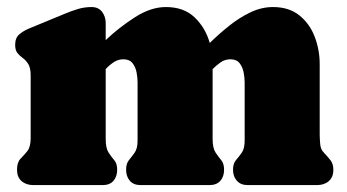

<svg xmlns="http://www.w3.org/2000/svg" viewBox="-20 -536 1004 556"><path d="M245.1 -515.6Q265.1 -515.6 275.6 -501.7Q286.1 -487.8 286.1 -469.2V-419.9Q324.2 -456.1 370.4 -485.8Q416.5 -515.6 460.4 -515.6Q512.7 -515.6 543.9 -485.4Q575.2 -455.1 587.4 -411.6Q613.3 -437 643.1 -460.9Q672.9 -484.9 705.1 -500.2Q737.3 -515.6 770.5 -515.6Q816.9 -515.6 846.9 -491.5Q877 -467.3 891.4 -429.4Q905.8 -391.6 905.8 -350.1V-147Q905.8 -135.7 907.2 -118.9Q908.7 -102.1 918 -94.2V-93.8Q928.7 -82.5 937 -72Q945.3 -61.5 945.3 -44.4Q945.3 -22.9 932.1 -11.5Q918.9 0 897.9 0H697.3Q677.2 0 666 -12.5Q654.8 -24.9 654.8 -44.4Q654.8 -62.5 663.3 -72.3Q671.9 -82 680.2 -94Q688.5 -106 688.5 -128.9V-297.4Q688.5 -311 685.5 -326.4Q682.6 -341.8 673.8 -353Q665 -364.3 647.5 -364.3Q631.3 -364.3 618.9 -355.5Q606.4 -346.7 595.7 -335.9V-133.3Q595.7 -107.4 604 -94.7Q612.3 -82 620.6 -72.3Q628.9 -62.5 628.9 -44.4Q628.9 -24.4 617.9 -12.2Q606.9 0 586.4 0H387.2Q366.7 0 356 -12.5Q345.2 -24.9 345.2 -44.4Q345.2 -62.5 353.5 -72.5Q361.8 -82.5 370.1 -94.2Q378.4 -106 378.4 -128.9V-297.4Q378.4 -311 375.5 -326.4Q372.6 -341.8 363.8 -353Q355 -364.3 337.4 -364.3Q321.8 -364.3 309.1 -355.7Q296.4 -347.2 286.1 -335.9V-133.3Q286.1 -106.9 294.4 -94.2Q302.7 -81.5 311 -72Q319.3 -62.5 319.3 -44.4Q319.3 -24.9 308.6 -12.5Q297.9 0 277.3 0H76.7Q55.7 0 42.5 -11.5Q29.3 -22.9 29.3 -44.4Q29.3 -65.9 39.3 -76.2Q49.3 -86.4 59.1 -98.4Q68.8 -110.4 68.8 -136.2V-317.4Q68.8 -339.4 62 -350.3Q55.2 -361.3 46.4 -367.7Q37.6 -374 30.8 -382.1Q23.9 -390.1 23.9 -406.2Q23.9 -426.3 35.9 -436.5Q47.9 -446.8 64.5 -453.6L167.5 -496.1Q186 -503.9 205.3 -509.8Q224.6 -515.6 245.1 -515.6Z"/></svg>

Font: Caprasimo
Style: Regular
Weight: 400
Designer: The DocRepair Project, Phaedra Charles, Flavia Zimbardi
Foundry: Google
Version: Version 1.001